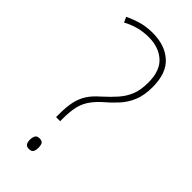

<svg xmlns="http://www.w3.org/2000/svg" viewBox="-234 -772 827 827"><g transform="rotate(45 179.0 -358.5)"><path d="M122 -173V-189Q122 -235 128.5 -265.5Q135 -296 150.5 -321Q166 -346 196 -372Q227 -400 250 -426Q273 -452 285.5 -483Q298 -514 298 -559Q298 -631 260 -665Q222 -699 161 -699Q129 -699 100 -691.5Q71 -684 41 -668L30 -692Q64 -708 94.5 -716Q125 -724 161 -724Q235 -724 280 -683.5Q325 -643 325 -558Q325 -509 310.5 -473.5Q296 -438 270.5 -410.5Q245 -383 212 -355Q187 -331 173 -308.5Q159 -286 153 -258Q147 -230 147 -188V-173ZM111 -25Q111 -38 116 -48Q121 -58 136 -58Q153 -58 157.5 -49Q162 -40 162 -26Q162 -11 157 -2Q152 7 136 7Q121 7 116 -2Q111 -11 111 -25Z"/></g></svg>

Font: Noto Sans Khmer SemiCondensed Thin
Style: Regular
Weight: 250
Width: 4
Designer: Danh Hong and the Monotype Design Team
Foundry: Monotype Imaging Inc.
Version: Version 2.004